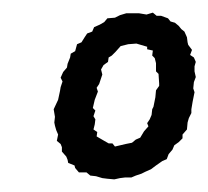

<svg xmlns="http://www.w3.org/2000/svg" viewBox="-20 -725 330 304"><path d="M161 -441 150 -442 142 -443 132 -446 123 -447 117 -452H105L99 -459L98 -463L88 -467L87 -472L85 -477L78 -485V-492L76 -497L70 -502L72 -512L69 -519L67 -526L66 -531L67 -540L65 -552L72 -567L75 -581L76 -587L79 -596L76 -602L80 -611L86 -618L87 -624L91 -634L92 -640L99 -644L102 -655L109 -658L114 -666L118 -672L126 -675L129 -682L138 -686L145 -690L150 -696L162 -697L170 -701L180 -704H188H200L212 -702L222 -705L228 -700H235L246 -696L250 -691L257 -689L263 -684L267 -679L272 -675L276 -666L277 -658L278 -654L284 -646L281 -638L287 -634L290 -627L288 -620V-612L290 -603L287 -595L286 -585L288 -579L285 -564L283 -552V-546L279 -538L277 -531L276 -520L269 -512V-506L263 -500L256 -495L253 -488L247 -481L244 -473L237 -470L227 -463L219 -457L210 -453L204 -450L195 -447L188 -444H178L170 -443ZM162 -493 179 -497 189 -499 195 -504 202 -507 208 -517 215 -525 213 -530 217 -536 220 -543 221 -552 223 -556 226 -571 227 -582 232 -589V-593L231 -608L227 -612V-625L225 -633L221 -637L222 -645L213 -647V-651L196 -656L183 -655L171 -652L163 -643L157 -637L152 -634L151 -627L144 -622L140 -615L142 -607L140 -601L137 -592L133 -586L135 -580L130 -567L127 -554L131 -550L128 -541L131 -536L130 -528L128 -520L134 -516L133 -509L145 -502L152 -498H158Z"/></svg>

Font: Winky Rough Medium
Style: Italic
Weight: 500
Italic angle: -8.97852°
Designer: Simon Atzbach
Foundry: typofactur
Version: Version 1.206; ttfautohint (v1.8.4.7-5d5b)